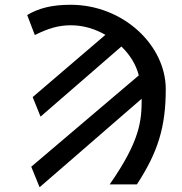

<svg xmlns="http://www.w3.org/2000/svg" viewBox="-20 -773 762 805"><path d="M146 12 574 -359C574 -267 568 -184 440 0H554C641 -133 675 -239 675 -399C675 -583 497 -753 276 -753C196 -753 141 -738 94 -710L126 -626C182 -654 225 -667 277 -667C326 -667 374 -654 422 -627L117 -366L150 -284L489 -578C525 -543 550 -503 562 -457L111 -74Z"/></svg>

Font: Numismatica Pro
Style: Regular
Weight: 400
Designer: Chris Hopkins
Foundry: Edward C. D. Hopkins
Version: Version 2.19D